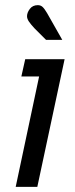

<svg xmlns="http://www.w3.org/2000/svg" viewBox="-20 -726 292 746"><path d="M41 0 132 -429H63L78 -496H231L125 0ZM159 -571 114 -616Q100 -631 92.5 -642Q85 -653 85 -663Q85 -677 96 -691.5Q107 -706 127 -706Q138 -706 145.5 -699Q153 -692 163 -675L222 -571Z"/></svg>

Font: Atkinson Hyperlegible Next
Style: Italic
Weight: 400
Italic angle: -12°
Designer: Elliott Scott, Megan Eiswerth, Linus Boman, Theodore Petrosky, Letters from Sweden
Foundry: Applied Design Works, Letters from Sweden
Version: Version 2.001